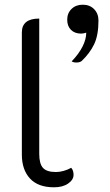

<svg xmlns="http://www.w3.org/2000/svg" viewBox="-20 -788 467 817"><path d="M73 -130V-650Q73 -709 147 -709V-133Q147 -91 163 -73.5Q179 -56 218 -56Q234 -56 251.5 -61Q269 -66 283 -74Q293 -63 293 -44Q293 -23 270 -7Q247 9 210 9Q142 9 107.5 -28.5Q73 -66 73 -130ZM347 -649Q335 -645 325 -645Q298 -645 282 -661Q266 -677 266 -704Q266 -732 284.5 -750Q303 -768 332 -768Q362 -768 380.5 -749Q399 -730 399 -701Q399 -638 380.5 -599.5Q362 -561 327 -528Q319 -522 305 -522Q292 -522 285 -527Q315 -558 331 -589.5Q347 -621 347 -649Z"/></svg>

Font: K2D Light
Style: Regular
Weight: 300
Designer: Katatrad Aksorn Co.,Ltd.
Foundry: Cadson Demak Co.,Ltd.
Version: Version 1.000; ttfautohint (v1.6)